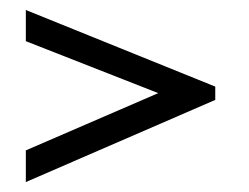

<svg xmlns="http://www.w3.org/2000/svg" viewBox="-20 -550 503 388"><path d="M415 -348.1V-375L32.2 -529.8V-466.8L299.8 -361.8L32.2 -246.1V-182.1Z"/></svg>

Font: SimahzazaarabicW05-Medium
Style: Regular
Weight: 500
Designer: Ahmed zaza
Foundry: Ahmed zaza
Version: Version 1.001